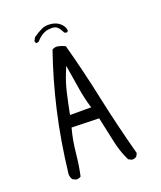

<svg xmlns="http://www.w3.org/2000/svg" viewBox="-139 -866 779 930"><g transform="rotate(-20 250.0 -401.5)"><path d="M301.3 -719.7Q301.3 -737.3 283.7 -755.4Q266.1 -772.9 238.8 -776.9Q230.5 -778.3 222.2 -778.3Q203.1 -778.3 187 -771Q163.1 -759.8 141.1 -743.7L131.8 -726.6L135.7 -715.3L136.7 -714.8L148.4 -715.8Q180.2 -751 211.4 -756.3Q222.2 -757.8 231 -757.8Q249 -757.8 258.8 -750Q270.5 -740.2 281.7 -716.3L291.5 -712.4Q296.9 -712.9 301.3 -718.8Q301.3 -719.2 301.3 -719.7ZM171.4 -331.5Q183.1 -390.6 194.1 -438.7Q205.1 -486.8 224.6 -534.7L235.8 -561.5L256.3 -435.1Q264.2 -386.7 277.3 -342.3L280.8 -331.5ZM381.8 -25.4Q395.5 -25.4 404.3 -32.7L412.1 -47.9Q367.7 -214.4 336.7 -361.1Q305.7 -507.8 266.6 -651.4Q247.6 -661.1 227.5 -664.6Q224.6 -665 222.7 -665Q220.7 -665 218 -664.8Q215.3 -664.6 212.4 -663.6Q205.6 -662.1 200.2 -658.2Q152.3 -520 119.4 -376.7Q86.4 -233.4 66.9 -64.9Q66.9 -48.3 75.7 -35.6L92.3 -27.8Q94.2 -27.3 95.7 -27.3Q108.9 -27.3 117.7 -34.2Q128.9 -84 135.5 -149.2Q142.1 -214.4 156.2 -265.6L157.7 -272L298.8 -268.1L325.7 -143.1Q338.4 -81.5 362.8 -33.7L378.4 -25.9Q380.4 -25.4 381.8 -25.4Z"/></g></svg>

Font: NaikaiFont
Style: Light
Weight: 300
Version: Version 1.89